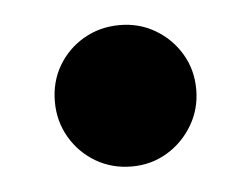

<svg xmlns="http://www.w3.org/2000/svg" viewBox="-29 -202 334 255"><g transform="rotate(-5 137.5 -75.0)"><path d="M138 19.5Q111.5 19.5 90 6.8Q68.5 -6 56 -27.5Q43.5 -49 43.5 -75Q43.5 -101.5 56 -122.8Q68.5 -144 90 -156.5Q111.5 -169 138 -169Q164 -169 185.2 -156.5Q206.5 -144 219.2 -122.8Q232 -101.5 232 -75Q232 -49 219.2 -27.5Q206.5 -6 185.2 6.8Q164 19.5 138 19.5Z"/></g></svg>

Font: Sono Medium
Style: Regular
Weight: 500
Designer: Tyler Finck
Foundry: Tyler Finck
Version: Version 2.112